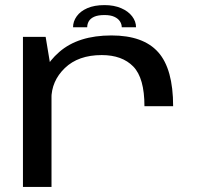

<svg xmlns="http://www.w3.org/2000/svg" viewBox="-20 -733 782 753"><path d="M546.5 -316.5H659Q659 -462.5 600.5 -528.2Q542 -594 417 -594Q287 -594 212.5 -529.2Q138 -464.5 138 -381.5L181.5 -344.5Q181.5 -415 234.2 -466Q287 -517 379 -517Q459 -517 502.8 -472Q546.5 -427 546.5 -316.5ZM70 0H182V-450L159 -588.5H70ZM390 -713Q350 -713 322.5 -701Q295 -689 280.8 -669Q266.5 -649 266.5 -626H322Q322 -638.5 328.2 -649.5Q334.5 -660.5 349.2 -667.2Q364 -674 390 -674Q413.5 -674 428.2 -667.2Q443 -660.5 450.2 -649.5Q457.5 -638.5 457.5 -626H513.5Q513.5 -649 498.2 -669Q483 -689 455 -701Q427 -713 390 -713Z"/></svg>

Font: Anybody Expanded
Style: Regular
Weight: 400
Width: 7
Version: Version 1.113;gftools[0.9.25]